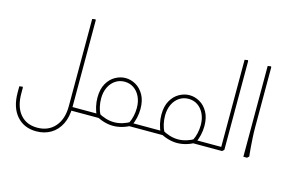

<svg xmlns="http://www.w3.org/2000/svg" viewBox="-117 -1023 2274 1526"><g transform="rotate(15 1020.0 -260.0)"><path d="M493 0V-30H587V0ZM587 0V-30Q599 -30 603 -26Q607 -22 607 -15Q607 -8 603 -4Q599 0 587 0ZM471 -209V-747L498 -751L501 -743V-209ZM271 231Q170 231 110 162Q50 93 50 -29H80Q80 80 131 140.5Q182 201 271 201Q363 201 417 139Q471 77 471 -29H501Q501 52 472 110.5Q443 169 391 200Q339 231 271 231ZM50 -29V-80L77 -84L80 -76V-29ZM471 -29V-358L498 -362L501 -354V-29Z M705 -15Q690 -43 681.5 -80.5Q673 -118 673 -155Q673 -224 699 -270Q725 -316 766 -339Q807 -362 850 -362Q894 -362 934.5 -339Q975 -316 1001 -270Q1027 -224 1027 -155Q1027 -118 1018.5 -80.5Q1010 -43 995 -15L969 -29Q982 -54 989.5 -87.5Q997 -121 997 -155Q997 -207 978 -247Q959 -287 926 -309.5Q893 -332 850 -332Q808 -332 774.5 -309.5Q741 -287 722 -247Q703 -207 703 -155Q703 -121 710.5 -87.5Q718 -54 731 -29ZM587 0V-30H726V0ZM850 31Q813 31 774 19.5Q735 8 699 -14L715 -39Q747 -20 781.5 -9.5Q816 1 850 1Q885 1 919.5 -9.5Q954 -20 985 -39L1001 -14Q966 8 927 19.5Q888 31 850 31ZM970 0V-30H1113V0ZM587 0Q577 0 572 -5Q567 -10 567 -15Q567 -21 572 -25.5Q577 -30 587 -30ZM1113 0V-30Q1125 -30 1129 -26Q1133 -22 1133 -15Q1133 -8 1129 -4Q1125 0 1113 0Z M1231 -15Q1216 -43 1207.5 -80.5Q1199 -118 1199 -155Q1199 -224 1225 -270Q1251 -316 1292 -339Q1333 -362 1376 -362Q1420 -362 1460.5 -339Q1501 -316 1527 -270Q1553 -224 1553 -155Q1553 -118 1544.5 -80.5Q1536 -43 1521 -15L1495 -29Q1508 -54 1515.5 -87.5Q1523 -121 1523 -155Q1523 -207 1504 -247Q1485 -287 1452 -309.5Q1419 -332 1376 -332Q1334 -332 1300.5 -309.5Q1267 -287 1248 -247Q1229 -207 1229 -155Q1229 -121 1236.5 -87.5Q1244 -54 1257 -29ZM1113 0V-30H1252V0ZM1376 31Q1339 31 1300 19.5Q1261 8 1225 -14L1241 -39Q1273 -20 1307.5 -9.5Q1342 1 1376 1Q1411 1 1445.5 -9.5Q1480 -20 1511 -39L1527 -14Q1492 8 1453 19.5Q1414 31 1376 31ZM1496 0V-30H1639V0ZM1113 0Q1103 0 1098 -5Q1093 -10 1093 -15Q1093 -21 1098 -25.5Q1103 -30 1113 -30ZM1639 0V-30Q1651 -30 1655 -26Q1659 -22 1659 -15Q1659 -8 1655 -4Q1651 0 1639 0Z M1725 0V-747L1752 -751L1755 -743V-14L1740 0ZM1639 0V-30H1733V0ZM1639 0Q1629 0 1624 -5Q1619 -10 1619 -15Q1619 -21 1624 -25.5Q1629 -30 1639 -30Z M1915 0V-747L1942 -751L1945 -743V-247Q1945 -206 1947.5 -165Q1950 -124 1952.5 -89.5Q1955 -55 1957.5 -34.5Q1960 -14 1960 -14L1945 0Z"/></g></svg>

Font: Fustat ExtraLight
Style: Regular
Weight: 250
Designer: Mohamed Gaber, Khaled Hosny, Laura Garcia Mut
Foundry: Kief Type Foundry, Alif Type Foundry, Hard Type Foundry
Version: Version 1.007